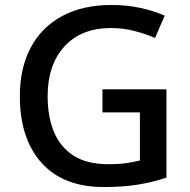

<svg xmlns="http://www.w3.org/2000/svg" viewBox="-20 -744 767 774"><path d="M393 -384H651V-28Q594 -9 534.5 0.5Q475 10 399 10Q235 10 147.5 -87.5Q60 -185 60 -357Q60 -469 103.5 -551.5Q147 -634 230 -679Q313 -724 431 -724Q490 -724 544 -712.5Q598 -701 644 -681L605 -591Q568 -607 522.5 -619Q477 -631 427 -631Q308 -631 240 -557Q172 -483 172 -356Q172 -275 197 -213.5Q222 -152 276 -117Q330 -82 417 -82Q460 -82 489.5 -86.5Q519 -91 544 -97V-291H393Z"/></svg>

Font: Noto Sans Myanmar Medium
Style: Regular
Weight: 500
Designer: Monotype Design Team
Foundry: Monotype Imaging Inc.
Version: Version 2.107; ttfautohint (v1.8.4.7-5d5b)